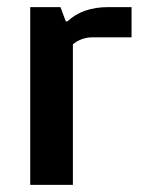

<svg xmlns="http://www.w3.org/2000/svg" viewBox="-20 -520 400 540"><path d="M65 -500H150L165 -460H170Q212 -500 285 -500H350V-415H240Q223 -415 208 -409Q193 -403 185 -395V0H65Z"/></svg>

Font: Cuprum
Style: Bold
Weight: 700
Designer: Jovanny Lemonad
Foundry: Jovanny Lemonad
Version: Version 2.000